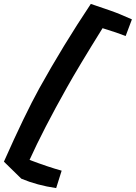

<svg xmlns="http://www.w3.org/2000/svg" viewBox="-28 -791 694 981"><path d="M123 26Q221 63 287 81L259 170Q162 156 81 122L-8 35Q99 -206 173 -340Q294 -558 436 -771Q553 -732 584.5 -718.5Q616 -705 646 -692L614 -607Q574 -623 496 -647Q371 -446 314 -344Q193 -129 123 26Z"/></svg>

Font: Vampiro One
Style: Regular
Weight: 400
Designer: Riccardo De Franceschi
Foundry: Sorkin Type Co.
Version: Version 1.002